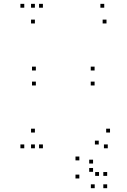

<svg xmlns="http://www.w3.org/2000/svg" viewBox="-20 -760 660 997"><path d="M202.8 -720V-740H182.8V-720ZM106 -720V-740H86V-720ZM106 10V-10H86V10ZM202.8 10V-10H182.8V10ZM161.2 -71.8V-91.8H141.2V-71.8ZM161.2 10V-10H141.2V10ZM539.7 10V-10H519.7V10ZM551.3 -71.8V-91.8H531.3V-71.8ZM166.2 -394V-414H146.2V-394ZM166.2 -316.2V-336.2H146.2V-316.2ZM471.2 -316.2V-336.2H451.2V-316.2ZM471.2 -394V-414H451.2V-394ZM521.3 -720V-740H501.3V-720ZM161.2 -720V-740H141.2V-720ZM161.2 -638.2V-658.2H141.2V-638.2ZM533 -638.2V-658.2H513V-638.2ZM392 166.7V146.7H372V166.7ZM471.8 217.2V197.2H451.8V217.2ZM536.5 217.2V197.2H516.5V217.2ZM536.5 153.3V133.3H516.5V153.3ZM494.2 153.3V133.3H474.2V153.3ZM463.2 132.3V112.3H443.2V132.3ZM463.2 89.2V69.2H443.2V89.2ZM539.7 10V-10H519.7V10ZM492.8 -9.7V-29.7H472.8V-9.7ZM392 72.8V52.8H372V72.8Z"/></svg>

Font: Monaspace Krypton Dots Var
Style: Regular
Weight: 400
Designer: Riley Cran and the Lettermatic Team
Version: Version 1.100 (Monaspace Krypton Dots)